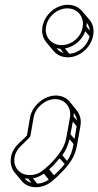

<svg xmlns="http://www.w3.org/2000/svg" viewBox="-20 -567 412 804"><path d="M158 -456C153 -430 160 -407 174 -390L203 -355C217 -338 238 -327 264 -327C314 -327 361 -368 370 -418C375 -444 369 -467 355 -484L325 -519C311 -536 290 -547 264 -547C214 -547 167 -506 158 -456ZM26 91C22 116 28 139 41 155L71 191C84 207 105 217 130 217C155 217 179 208 199 191L208 183C227 167 249 144 266 123C288 94 298 70 304 33L317 -41C321 -66 315 -88 301 -105L272 -141C259 -157 238 -167 214 -167C165 -167 115 -125 106 -76L93 0C70 27 34 45 26 91ZM273 -76 260 -2C254 33 245 53 225 80C210 100 189 122 171 137L161 145C144 160 126 166 104 166C62 166 34 133 41 91C48 51 83 34 107 4L121 -76C128 -117 170 -152 211 -152C252 -152 280 -117 273 -76ZM301 -38 292 15 275 -5 285 -58ZM303 -62 288 -79C289 -84 289 -89 289 -94C296 -85 301 -74 303 -62ZM288 36C283 66 276 85 261 107L241 83C257 61 265 41 271 16ZM251 120C238 136 221 154 206 167L186 142C201 129 216 112 230 96ZM184 185C169 196 154 201 136 202L118 180C134 177 150 170 164 160ZM112 199C100 195 90 189 83 180C88 181 93 181 98 181ZM355 -415C346 -375 310 -344 270 -342L252 -364C290 -371 324 -399 337 -436ZM356 -439 342 -456C343 -462 343 -467 343 -472C350 -463 355 -452 356 -439ZM246 -345C234 -349 224 -356 216 -365C221 -364 227 -363 232 -363ZM326 -453C319 -411 280 -378 238 -378C195 -378 165 -413 173 -456C180 -498 220 -532 262 -532C305 -532 334 -496 326 -453Z"/></svg>

Font: Blanket
Style: Ugh
Weight: 900
Foundry: Cannot Into Space Fonts
Version: Version 0.9